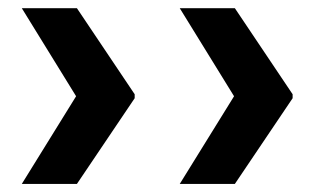

<svg xmlns="http://www.w3.org/2000/svg" viewBox="-20 -535 792 477"><path d="M34.2 -78.1 170.3 -297.9H314.6V-291L171.1 -78.1ZM34.2 -514.6H171.1L314.6 -300.8V-293.9H170.3ZM426.6 -78.1 562.7 -297.9H707V-291L563.5 -78.1ZM426.6 -514.6H563.5L707 -300.8V-293.9H562.7Z"/></svg>

Font: Inter Tight
Style: Regular
Weight: 400
Designer: Rasmus Andersson
Foundry: rsms
Version: Version 3.002